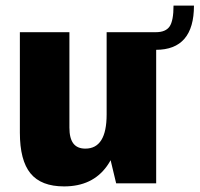

<svg xmlns="http://www.w3.org/2000/svg" viewBox="-20 -655 713 686"><path d="M228 -199Q228 -161 242 -142.5Q256 -124 285 -124Q323 -124 342 -154.5Q361 -185 361 -246L414 -319V-273Q414 -134 362 -61.5Q310 11 209 11Q127 11 89 -35.5Q51 -82 51 -181V-540H228ZM538 0H395L361 -142V-540H538ZM537 -540Q572 -540 586 -560.5Q600 -581 600 -635H673Q673 -477 537 -477Z"/></svg>

Font: Pathway Extreme Condensed ExtraBold
Style: Regular
Weight: 800
Width: 3
Version: Version 1.001;gftools[0.9.26]